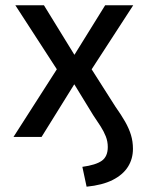

<svg xmlns="http://www.w3.org/2000/svg" viewBox="-20 -517 562 725"><path d="M307 188 291 113Q342 106 364.5 90Q387 74 387 38Q387 17 379.5 -2Q372 -21 359.5 -40.5Q347 -60 332 -82L261 -198H260L137 0H31L211 -281L213 -227L38 -497H146L261 -310L377 -497H483L309 -229L311 -279L416 -114Q438 -83 452.5 -57.5Q467 -32 474.5 -7.5Q482 17 482 45Q482 83 463 113Q444 143 405.5 162.5Q367 182 307 188Z"/></svg>

Font: Nunito Sans 7pt SemiCondensed Medium
Style: Regular
Weight: 500
Width: 4
Designer: Vernon Adams
Foundry: Vernon Adams
Version: Version 3.101;gftools[0.9.27]